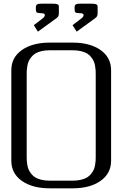

<svg xmlns="http://www.w3.org/2000/svg" viewBox="-20 -1023 686 1043"><path d="M510.3 -982.4V-951.2Q510.3 -940.9 507.3 -935.3Q504.4 -929.7 496.6 -923.8L396.5 -851.1L374 -886.2L425.8 -925.8Q434.1 -934.1 434.1 -940.4Q434.1 -951.2 416.5 -951.2Q396 -951.2 390.6 -955.3Q385.3 -959.5 385.3 -971.7V-982.4Q385.3 -987.8 385.7 -990.2Q386.2 -992.7 388.9 -996.3Q391.6 -1000 398.4 -1001.5Q405.3 -1002.9 416.5 -1002.9H479Q494.1 -1002.9 501 -1000.2Q507.8 -997.6 509 -994.1Q510.3 -990.7 510.3 -982.4ZM299.8 -982.4V-951.2Q299.8 -940.9 296.9 -935.3Q293.9 -929.7 286.1 -923.8L186 -851.1L163.6 -886.2L215.3 -925.8Q223.6 -934.1 223.6 -940.4Q223.6 -951.2 206.1 -951.2Q185.5 -951.2 180.2 -955.3Q174.8 -959.5 174.8 -971.7V-982.4Q174.8 -987.8 175.3 -990.2Q175.8 -992.7 178.5 -996.3Q181.2 -1000 188 -1001.5Q194.8 -1002.9 206.1 -1002.9H268.6Q283.7 -1002.9 290.5 -1000.2Q297.4 -997.6 298.6 -994.1Q299.8 -990.7 299.8 -982.4ZM375 -791.5Q468.8 -791.5 526.1 -751.2Q583.5 -710.9 583.5 -641.6V-149.9Q583.5 -80.6 526.1 -40.3Q468.8 0 375 0H250Q156.2 0 98.9 -40.3Q41.5 -80.6 41.5 -149.9V-641.6Q41.5 -710.9 98.9 -751.2Q156.2 -791.5 250 -791.5ZM375 -750H250Q225.1 -750 205.1 -745.1Q185.1 -740.2 172.4 -732.7Q159.7 -725.1 150.4 -713.4Q141.1 -701.7 136.2 -691.2Q131.3 -680.7 128.7 -666Q126 -651.4 125.5 -641.6Q125 -631.8 125 -618.7V-172.9Q125 -159.7 125.5 -149.9Q126 -140.1 128.7 -125.5Q131.3 -110.8 136.2 -100.3Q141.1 -89.8 150.4 -78.1Q159.7 -66.4 172.4 -58.8Q185.1 -51.3 205.1 -46.4Q225.1 -41.5 250 -41.5H375Q399.9 -41.5 419.9 -46.4Q439.9 -51.3 452.6 -58.8Q465.3 -66.4 474.6 -78.1Q483.9 -89.8 488.8 -100.3Q493.7 -110.8 496.3 -125.5Q499 -140.1 499.5 -149.9Q500 -159.7 500 -172.9V-618.7Q500 -631.8 499.5 -641.6Q499 -651.4 496.3 -666Q493.7 -680.7 488.8 -691.2Q483.9 -701.7 474.6 -713.4Q465.3 -725.1 452.6 -732.7Q439.9 -740.2 419.9 -745.1Q399.9 -750 375 -750Z"/></svg>

Font: Gputeks
Style: Regular
Weight: 500
Version: Version 0.9